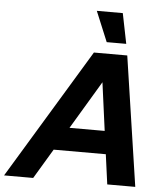

<svg xmlns="http://www.w3.org/2000/svg" viewBox="-109 -984 901 1038"><g transform="rotate(5 342.0 -465.0)"><path d="M515 -930 548 -766H442L374 -930ZM664 0H512L490 -162H207L110 0H-48L378 -704H559ZM438 -548 282 -287H473Z"/></g></svg>

Font: CBA Beacon Sans Extra Bold
Style: Italic
Weight: 800
Italic angle: -13°
Designer: Wei Huang
Foundry: Wei Huang
Version: Version 1.002